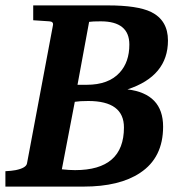

<svg xmlns="http://www.w3.org/2000/svg" viewBox="-28 -691 672 711"><path d="M594 -541Q594 -409 444 -360Q576 -344 576 -222Q576 -107 491 -51Q415 0 281 0H-8V-57Q14 -58 30 -61Q69 -69 72 -86L168 -597Q171 -611 155 -612L95 -616V-671H372Q480 -671 531 -647Q594 -616 594 -541ZM451 -526Q451 -612 345 -612Q314 -612 302 -610L259 -377H293Q374 -377 415 -422Q451 -461 451 -526ZM431 -219Q431 -317 299 -317Q267 -317 249 -314L201 -64Q228 -61 250 -61Q431 -61 431 -219Z"/></svg>

Font: Apparatus SIL
Style: Bold Italic
Weight: 700
Italic angle: -11°
Version: Version 1.0